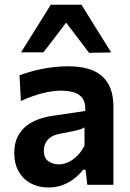

<svg xmlns="http://www.w3.org/2000/svg" viewBox="-20 -796 560 827"><path d="M188 11.5Q146 11.5 113 -6Q80 -23.5 60.8 -56.8Q41.5 -90 41.5 -137Q41.5 -178.5 56 -207.2Q70.5 -236 94.2 -254.2Q118 -272.5 146.8 -282.5Q175.5 -292.5 205 -297L347.5 -318Q349 -353 335.8 -372Q322.5 -391 298 -398.2Q273.5 -405.5 241.5 -405.5Q224.5 -405.5 204.8 -402.8Q185 -400 163.2 -394.5Q141.5 -389 118 -380.8Q94.5 -372.5 70 -361L64 -471.5Q82.5 -478.5 105.8 -485.5Q129 -492.5 156.5 -498.2Q184 -504 213.8 -507.2Q243.5 -510.5 275 -510.5Q336 -510.5 379.2 -492.8Q422.5 -475 445.5 -436.2Q468.5 -397.5 468.5 -335.5Q468.5 -311.5 468.5 -276Q468.5 -240.5 468.5 -211V-156Q468.5 -119.5 468.5 -81.8Q468.5 -44 468.5 0H356L348.5 -65H338Q324 -46.5 303 -29.2Q282 -12 253.2 -0.2Q224.5 11.5 188 11.5ZM234 -88Q255 -88 275.5 -98Q296 -108 313.8 -126Q331.5 -144 344 -169V-247.5Q337.5 -243 326.8 -239.2Q316 -235.5 295 -231Q274 -226.5 236 -219.5Q214.5 -215.5 199.8 -206Q185 -196.5 177 -181.5Q169 -166.5 169 -147Q169 -114.5 188.8 -101.2Q208.5 -88 234 -88ZM363.5 -568.5Q335 -606 307 -643.2Q279 -680.5 249.5 -718.5H280Q251.5 -680.5 223.5 -644Q195.5 -607.5 167 -570.5H70.5Q102.5 -621 134.5 -672.5Q166.5 -724 198.5 -775.5H331Q363 -724 395 -672.5Q427 -621 459 -570Z"/></svg>

Font: Commissioner Thin SemiBold
Style: Regular
Weight: 600
Version: Version 1.000